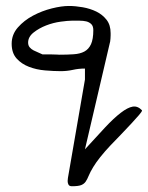

<svg xmlns="http://www.w3.org/2000/svg" viewBox="-20 -277 501 650"><path d="M209 335.9Q209 334 209.5 330.1Q210 326.2 210 325.2L267.6 -7.8V-44.9Q246.1 -44.9 226.6 -40.5Q207 -36.1 185.5 -36.1Q162.1 -36.1 132.8 -38.6Q103.5 -41 78.1 -50.8Q52.7 -60.5 36.1 -79.1Q19.5 -97.7 19.5 -128.9Q19.5 -160.2 40.5 -184.1Q61.5 -208 91.8 -224.1Q122.1 -240.2 155.3 -248.5Q188.5 -256.8 212.9 -256.8Q235.4 -256.8 260.3 -252.4Q285.2 -248 306.2 -237.8Q327.1 -227.5 340.8 -210Q354.5 -192.4 354.5 -165V-157.2Q354.5 -152.3 354 -146.5Q353.5 -140.6 353 -136.7Q352.5 -132.8 351.6 -130.9L267.6 228.5Q306.6 185.5 335.9 154.3Q365.2 123 388.7 105Q412.1 86.9 429.2 84Q446.3 81.1 460.9 96.7Q460.9 100.6 450.7 112.3Q440.4 124 425.3 140.6Q410.2 157.2 391.1 176.8Q372.1 196.3 353.5 215.8Q335 235.4 319.8 254.4Q304.7 273.4 295.9 288.1Q285.2 305.7 280.3 317.9Q275.4 330.1 270 337.9Q264.6 345.7 254.9 349.6Q245.1 353.5 223.6 353.5Q214.8 353.5 211.9 348.1Q209 342.8 209 335.9ZM75.2 -132.8Q75.2 -123 80.6 -116.7Q85.9 -110.4 93.8 -106.4Q101.6 -102.5 109.9 -99.1Q118.2 -95.7 124 -92.8Q127.9 -92.8 135.7 -92.8Q143.6 -92.8 153.3 -92.8Q163.1 -92.8 170.9 -92.3Q178.7 -91.8 181.6 -91.8Q208 -91.8 229.5 -93.3Q251 -94.7 265.6 -102.5Q280.3 -110.4 288.1 -127.4Q295.9 -144.5 295.9 -174.8Q295.9 -188.5 289.1 -195.3Q282.2 -202.1 272 -204.6Q261.7 -207 248.5 -207Q235.4 -207 223.6 -207Q210 -207 185.1 -203.6Q160.2 -200.2 136.2 -190.9Q112.3 -181.6 93.8 -167Q75.2 -152.3 75.2 -132.8Z"/></svg>

Font: Swanky and Moo Moo Cyrillic
Style: Regular
Weight: 400
Designer: Kimberly Geswein; Denis Ignatov
Foundry: Kimberly Geswein; Denis Ignatov
Version: Version 1.003 June 27, 2018